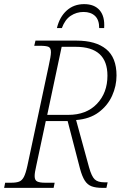

<svg xmlns="http://www.w3.org/2000/svg" viewBox="-37 -911 631 931"><path d="M-17 0 -12 -25H18Q42 -25 56 -30.5Q70 -36 79 -53.5Q88 -71 96 -108L199 -591Q204 -614 207 -631Q210 -648 210 -658Q210 -678 199 -683.5Q188 -689 156 -689H129L135 -714H335Q427 -714 477.5 -673Q528 -632 528 -545Q528 -494 506.5 -446.5Q485 -399 441.5 -366.5Q398 -334 332 -329L395 -99Q407 -56 422 -41.5Q437 -27 469 -27H485L479 0H461Q428 0 407.5 -7.5Q387 -15 374 -35.5Q361 -56 351 -93L291 -324H185L139 -108Q135 -91 133 -78.5Q131 -66 131 -57Q131 -37 143.5 -31Q156 -25 181 -25H228L223 0ZM294 -354Q382 -354 433 -407.5Q484 -461 484 -544Q484 -684 330 -684H262L192 -354ZM239 -775Q252 -829 286.5 -860Q321 -891 371 -891Q421 -891 446.5 -861Q472 -831 468 -775H444Q444 -815 423.5 -834Q403 -853 368 -853Q334 -853 306 -834.5Q278 -816 263 -775Z"/></svg>

Font: Noto Serif SemiCondensed ExtraLight
Style: Italic
Weight: 200
Width: 4
Italic angle: -12°
Designer: Monotype Design Team
Foundry: Monotype Imaging Inc.
Version: Version 2.013